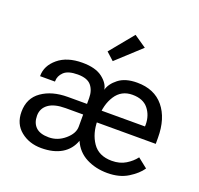

<svg xmlns="http://www.w3.org/2000/svg" viewBox="-136 -931 1136 1095"><g transform="rotate(20 432.5 -383.0)"><path d="M134.8 -156.2Q134.8 -112.3 160.2 -87.4Q185.5 -62.5 239.3 -62.5Q293 -62.5 336.4 -99.6Q379.9 -136.7 379.9 -178.2V-252H273.4Q205.1 -252 169.9 -226.1Q134.8 -200.2 134.8 -156.2ZM43.9 -146.5Q43.9 -229.5 106 -272.9Q168 -316.4 263.7 -316.4H379.9V-351.6Q379.9 -397.9 356 -427Q332 -456.1 273.4 -456.1Q214.8 -456.1 189.7 -431.9Q164.6 -407.7 164.6 -376V-373.5H74.2V-376Q74.2 -437 128.7 -482.7Q183.1 -528.3 275.9 -528.3Q356 -528.3 397.9 -495.8Q439.9 -463.4 444.8 -425.8Q454.6 -463.9 495.6 -496.1Q536.6 -528.3 607.9 -528.3Q712.9 -528.3 769.5 -459.5Q826.2 -390.6 826.2 -273.4V-236.3H431.2V-308.6H734.4L734.9 -320.3Q734.4 -376 702.9 -415Q671.4 -454.1 606.4 -454.1Q539.6 -454.1 503.9 -399.2Q468.3 -344.2 468.3 -264.6V-249Q468.3 -169.4 505.9 -114.5Q543.5 -59.6 622.6 -59.6Q671.4 -59.6 706.5 -81.1Q741.7 -102.5 763.7 -131.8L822.3 -85.4Q797.9 -48.8 746.8 -17.1Q695.8 14.6 622.6 14.6Q551.3 14.6 494.6 -14.6Q438 -43.9 411.6 -104Q391.6 -48.3 342.8 -19.3Q293.9 9.8 219.7 9.8Q146.5 9.8 95.2 -31.7Q43.9 -73.2 43.9 -146.5ZM387.7 -637.7 505.4 -781.2 580.1 -730 434.1 -595.7Z"/></g></svg>

Font: RobotoFlex
Style: Regular
Weight: 400
Designer: Berlow after Robertson
Foundry: Google
Version: Version 2.136